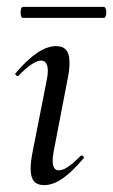

<svg xmlns="http://www.w3.org/2000/svg" viewBox="-20 -529 329 558"><path d="M69 -39Q69 -59 75 -89L116 -297Q119 -312 119 -322Q119 -353 99 -353Q88 -353 71 -341.5Q54 -330 34 -309Q33 -308 31 -308Q28 -308 25.5 -311.5Q23 -315 26 -317Q92 -395 143 -395Q163 -395 172.5 -383.5Q182 -372 182 -348Q182 -325 177 -302L136 -89Q133 -73 133 -62Q133 -34 151 -34Q174 -34 214 -76Q215 -77 217 -77Q221 -77 223 -73.5Q225 -70 222 -68Q189 -29 161.5 -10Q134 9 108 9Q88 9 78.5 -2.5Q69 -14 69 -39ZM40 -493Q40 -509 47 -509H281Q285 -509 287 -504Q289 -499 289 -493Q289 -487 287 -482Q285 -477 281 -477H47Q40 -477 40 -493Z"/></svg>

Font: Cormorant Garamond Medium
Style: Italic
Weight: 500
Italic angle: -10°
Designer: Christian Thalmann (Catharsis Fonts)
Foundry: Catharsis Fonts
Version: Version 4.000